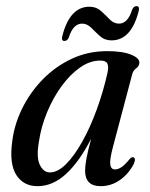

<svg xmlns="http://www.w3.org/2000/svg" viewBox="-20 -614 500 642"><path d="M357.5 -122Q346 -78 348.8 -62.8Q351.5 -47.5 364.5 -47.5Q374.5 -47.5 385.8 -54.8Q397 -62 413.5 -82Q420 -90 425.5 -88Q436 -86 427 -65Q408 -30 379.2 -10.8Q350.5 8.5 316.5 8.5Q264.5 8.5 264.5 -43.5Q264.5 -58.5 269 -83.5Q273.5 -108.5 285 -150.5Q245.5 -73.5 201 -32.5Q156.5 8.5 105.5 8.5Q58.5 8.5 34.5 -29Q10.5 -66.5 21 -142Q28 -198.5 54.5 -252Q81 -305.5 123.2 -348.8Q165.5 -392 220 -417.5Q274.5 -443 338 -443Q390 -443 418.5 -431.2Q447 -419.5 446 -404Q445 -392 435.5 -385.8Q426 -379.5 422 -365.5ZM110 -139.5Q101 -88 113.2 -62.8Q125.5 -37.5 147 -37.5Q173 -37.5 200.8 -65.2Q228.5 -93 255 -140.2Q281.5 -187.5 303.5 -247.8Q325.5 -308 340 -373Q343.5 -392 338.8 -401.8Q334 -411.5 315 -411.5Q281 -411.5 248 -388.5Q215 -365.5 186.5 -326.8Q158 -288 137.8 -239.5Q117.5 -191 110 -139.5ZM353 -479Q330 -479 314.5 -493Q299 -507 285.2 -521Q271.5 -535 254.5 -535Q224.5 -535 210 -488.5Q205 -477 195.5 -477Q184 -477 188.5 -494Q213.5 -591.5 279 -591.5Q302 -591.5 317.5 -577.5Q333 -563.5 346.8 -549.2Q360.5 -535 378 -535Q407.5 -535 422 -582Q427 -593.5 436.5 -593.5Q448 -593.5 443.5 -576Q418.5 -479 353 -479Z"/></svg>

Font: Fraunces 144pt S050
Style: Italic
Weight: 400
Italic angle: -16°
Version: Version 1.000; ttfautohint (v1.8.3)